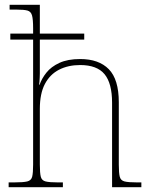

<svg xmlns="http://www.w3.org/2000/svg" viewBox="-20 -780 635 800"><path d="M16 0V-20H40Q77 -20 93.5 -24Q110 -28 114 -43.5Q118 -59 118 -94V-615H23V-640H118V-662Q118 -699 113.5 -715.5Q109 -732 94.5 -736Q80 -740 49 -740H20V-760H146V-640H331V-615H146V-474Q146 -466 145.5 -457Q145 -448 144.5 -440.5Q144 -433 143 -427H145Q154 -453 173.5 -477.5Q193 -502 227.5 -518Q262 -534 314 -534Q392 -534 433.5 -491.5Q475 -449 475 -354V-94Q475 -59 479 -43.5Q483 -28 499 -24Q515 -20 550 -20H569V0H447V-352Q447 -433 415.5 -471Q384 -509 314 -509Q264 -509 226 -489.5Q188 -470 167 -430Q146 -390 146 -326V-94Q146 -59 150 -43.5Q154 -28 170 -24Q186 -20 220 -20H242V0Z"/></svg>

Font: Noto Serif Khmer Thin
Style: Regular
Weight: 250
Version: Version 2.003